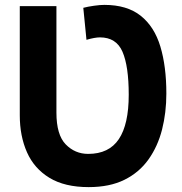

<svg xmlns="http://www.w3.org/2000/svg" viewBox="-20 -735 745 786"><path d="M661 -352Q661 -463 636.5 -544.5Q612 -626 556 -670.5Q500 -715 407 -715Q390 -715 365 -711.5Q340 -708 321 -703L334 -572Q351 -577 365 -579.5Q379 -582 389 -582Q456 -582 481.5 -523Q507 -464 507 -347Q507 -226 466.5 -165.5Q426 -105 341 -105Q287 -105 249 -144Q211 -183 211 -274V-710H61V-263Q61 -178 90.5 -111.5Q120 -45 182.5 -7Q245 31 343 31Q429 31 489.5 1Q550 -29 588 -82.5Q626 -136 643.5 -205Q661 -274 661 -352Z"/></svg>

Font: Repo Bold
Style: Bold
Weight: 700
Designer: Stefan Peev
Foundry: Context Ltd
Version: Version 1.502